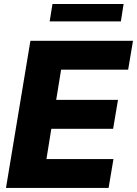

<svg xmlns="http://www.w3.org/2000/svg" viewBox="-20 -929 677 949"><path d="M9.6 0 130.3 -727.3H637.4L613.3 -584.5H282L257.8 -435.4H563.2L539.1 -292.3H233.7L209.5 -142.8H540.8L516.7 0ZM590.9 -909.1 577.4 -823.2H225.5L239.3 -909.1Z"/></svg>

Font: Inter P Extra Bold
Style: Italic
Weight: 800
Italic angle: 9.39999°
Designer: Rasmus Andersson
Foundry: rsms
Version: Version 3.018;git-588b23468